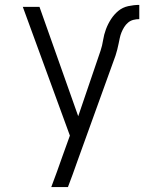

<svg xmlns="http://www.w3.org/2000/svg" viewBox="-20 -548 640 783"><path d="M189 215Q201 184 212 153Q223 122 234 91L265 5L73 -520H141L299 -74L390 -341Q397 -362 400.5 -384.5Q404 -407 412 -428.5Q420 -450 432.5 -469.5Q445 -489 462.5 -503.5Q480 -518 503 -523Q526 -528 548 -528V-470Q536 -470 524 -467Q512 -464 502.5 -456Q493 -448 486.5 -437.5Q480 -427 475.5 -416Q471 -405 468.5 -393Q466 -381 463.5 -369Q461 -357 458 -345Q455 -333 451 -321L295 111Q286 137 276.5 163Q267 189 257 215Z"/></svg>

Font: Iosevka Light Extended
Style: Regular
Weight: 300
Width: 7
Monospace: yes
Designer: Belleve Invis
Foundry: Belleve Invis
Version: Version 32.5.0; ttfautohint (v1.8.4)